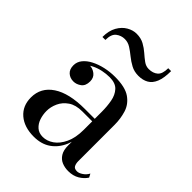

<svg xmlns="http://www.w3.org/2000/svg" viewBox="-198 -798 919 919"><g transform="rotate(45 261.5 -338.5)"><path d="M421.5 10Q398 10 378.2 1.8Q358.5 -6.5 346.5 -25.8Q334.5 -45 334.5 -77.5V-304.5Q334.5 -340.5 328.5 -373.5Q322.5 -406.5 303.2 -427.5Q284 -448.5 244 -448.5Q221.5 -448.5 197.2 -443.5Q173 -438.5 152.2 -428.2Q131.5 -418 118.5 -402.5Q105.5 -387 105.5 -366H82Q82 -391.5 98.8 -406.2Q115.5 -421 135.5 -421Q157 -421 174.8 -407.2Q192.5 -393.5 192.5 -368Q192.5 -338 174.2 -324.5Q156 -311 135.5 -311Q112.5 -311 96.8 -325Q81 -339 81 -366Q81 -389.5 96.2 -408.2Q111.5 -427 137.2 -440.2Q163 -453.5 195.2 -460.8Q227.5 -468 261.5 -468Q330.5 -468 364.8 -444Q399 -420 410.5 -382.5Q422 -345 422 -304.5V-58.5Q422 -42 427.8 -30.5Q433.5 -19 452 -19Q465 -19 480.8 -29.8Q496.5 -40.5 505 -57L514.5 -39Q501.5 -18.5 477.8 -4.2Q454 10 421.5 10ZM188.5 10Q123.5 10 84.8 -23.2Q46 -56.5 46 -113.5Q46 -180.5 103.5 -218.8Q161 -257 267.5 -257H381V-240H267.5Q223.5 -240 196.5 -221.5Q169.5 -203 157 -175.5Q144.5 -148 144.5 -120.5Q144.5 -95.5 152.2 -72.2Q160 -49 176.8 -34.2Q193.5 -19.5 219.5 -19.5Q247.5 -19.5 273.8 -37.5Q300 -55.5 317.2 -92Q334.5 -128.5 334.5 -183H346Q346 -126 327.8 -82.5Q309.5 -39 274.5 -14.5Q239.5 10 188.5 10ZM336.5 -550Q308 -550 285.8 -562Q263.5 -574 244.5 -589.5Q225.5 -605 206.8 -617Q188 -629 166.5 -629Q142 -629 122.8 -614Q103.5 -599 103.5 -560H83.5Q83.5 -602.5 99.5 -630.8Q115.5 -659 139.8 -673Q164 -687 188.5 -687Q218 -687 239.8 -675Q261.5 -663 279 -647.5Q296.5 -632 313 -620Q329.5 -608 348.5 -608Q377 -608 394.5 -623Q412 -638 412 -677H431.5Q431.5 -630 420 -602Q408.5 -574 387.2 -562Q366 -550 336.5 -550Z"/></g></svg>

Font: Bodoni Moda SC
Style: Regular
Weight: 400
Designer: Owen Earl
Foundry: indestructible type
Version: Version 2.005